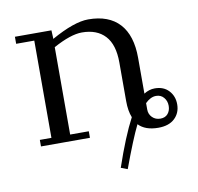

<svg xmlns="http://www.w3.org/2000/svg" viewBox="-71 -529 771 749"><g transform="rotate(-10 315.0 -155.0)"><path d="M32.2 -411.1V-439H176.8L178.2 -411.1V-404.8Q269.5 -456.1 325.2 -456.1Q406.7 -456.1 449 -409.7Q491.2 -363.3 491.2 -274.9V-132.8Q511.7 -146 534.2 -146Q569.3 -146 589.6 -124Q609.9 -102.1 609.9 -69.8Q609.9 -35.6 586.9 -13.9Q564 7.8 522 7.8Q470.2 7.8 443.8 -20Q417.5 33.2 376 146L350.1 136.2Q390.1 18.6 426.8 -50.8Q416 -77.6 416 -116.2V-270Q416 -340.3 383.8 -375.2Q351.6 -410.2 292 -410.2Q248 -410.2 178.2 -372.1V-25.9H252V0H58.1V-25.9H104V-411.1ZM491.2 -69.8Q491.2 -51.3 503.9 -38.6Q516.6 -25.9 536.1 -25.9Q555.2 -25.9 565.7 -38.3Q576.2 -50.8 576.2 -69.8Q576.2 -88.9 564.7 -102.5Q553.2 -116.2 534.2 -116.2Q512.2 -116.2 491.2 -95.2Z"/></g></svg>

Font: Dehuti Alt
Style: Book
Weight: 400
Version: Version 1.2